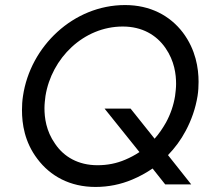

<svg xmlns="http://www.w3.org/2000/svg" viewBox="-20 -730 807 760"><path d="M71 -350C68 -331 67 -312 67 -294C67 -240 77 -168 128 -101C179 -33 257 10 358 10C409 10 458 0 503 -19C532 -31 559 -46 584 -63L634 0H737L645 -116C672 -144 696 -176 715 -212C738 -255 754 -301 762 -350C765 -369 766 -388 766 -406C766 -460 755 -533 704 -601C653 -668 575 -710 475 -710C271 -710 100 -547 71 -350ZM160 -350C184 -500 311 -625 466 -625C542 -625 599 -592 635 -540C671 -488 677 -435 677 -398C677 -382 675 -366 673 -350C667 -313 655 -278 637 -245C624 -222 609 -200 592 -181L497 -300H394L532 -128C514 -116 495 -106 476 -98C441 -83 405 -76 366 -76C290 -76 233 -109 198 -161C162 -212 156 -265 156 -302C156 -318 158 -334 160 -350Z"/></svg>

Font: Jost
Style: Italic
Weight: 400
Italic angle: -5°
Version: Version 3.710